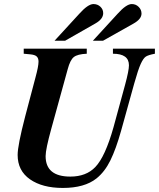

<svg xmlns="http://www.w3.org/2000/svg" viewBox="-20 -909 784 947"><path d="M642 -497 577 -263Q552 -174 524.5 -118Q497 -62 456 -29Q397 18 290 18Q189 18 128 -24.5Q67 -67 67 -145Q67 -192 104 -334L155 -527Q170 -582 170 -605Q170 -622 161 -630.5Q152 -639 129 -641L97 -644V-669H408V-644Q362 -642 344 -627.5Q326 -613 314 -568L233 -274Q205 -173 205 -139Q205 -38 327 -38Q405 -38 450 -85Q499 -136 540 -282L597 -491Q616 -561 616 -587Q616 -644 537 -644V-669H744V-644Q712 -638 699.5 -630Q687 -622 674 -593.5Q661 -565 642 -497ZM301 -708H249L371 -841Q414 -889 441 -889Q461 -889 475 -876Q489 -863 489 -844Q489 -815 450 -793ZM488 -708H438L560 -841Q603 -889 630 -889Q650 -889 664 -875Q678 -861 678 -842Q678 -815 639 -793Z"/></svg>

Font: STIX
Style: Bold Italic
Weight: 700
Italic angle: -16.33°
Designer: MicroPress Inc., with final additions and corrections provided by Coen Hoffman, Elsevier (retired)
Version: Version 1.1.1